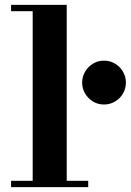

<svg xmlns="http://www.w3.org/2000/svg" viewBox="-20 -770 538 790"><path d="M254.5 -750V-26H343V0H25.5V-26H114.5V-724H25.5V-750ZM408 -340Q383 -340 362.8 -352.2Q342.5 -364.5 330.2 -385Q318 -405.5 318 -430Q318 -454.5 330.2 -475.2Q342.5 -496 362.8 -508.2Q383 -520.5 408 -520.5Q432.5 -520.5 453.2 -508.2Q474 -496 486 -475.2Q498 -454.5 498 -430Q498 -405.5 486 -385Q474 -364.5 453.2 -352.2Q432.5 -340 408 -340Z"/></svg>

Font: Bodoni Moda SC 9pt
Style: Bold
Weight: 700
Designer: Owen Earl
Foundry: indestructible type
Version: Version 2.005